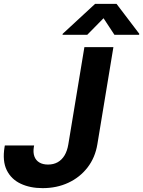

<svg xmlns="http://www.w3.org/2000/svg" viewBox="-28 -974 749 1004"><path d="M570.4 -792 513.4 -878.7 428.2 -792H298.9L299.9 -797.3L469.4 -953.9H581.3L700.3 -797.3L699.3 -792ZM194.9 9.8Q129.2 9.8 79.8 -13.6Q30.4 -36.9 7.1 -84.5Q-16.1 -132 -4.2 -204.9L-2.7 -213.3H150.4L148.9 -204.9Q144.3 -176.2 152 -155.6Q159.7 -135.1 178 -124.3Q196.3 -113.5 223 -113.5Q251.5 -113.5 273.3 -125.5Q295.1 -137.6 309.5 -161.4Q323.8 -185.3 329.4 -219.9L413.3 -727.5H565L481.2 -219.9Q469.6 -149.7 429.6 -98Q389.6 -46.4 329.2 -18.3Q268.7 9.8 194.9 9.8Z"/></svg>

Font: Inter Tight
Style: Italic
Weight: 400
Italic angle: -9.39999°
Designer: Rasmus Andersson
Foundry: rsms
Version: Version 3.002